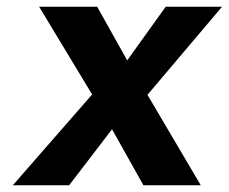

<svg xmlns="http://www.w3.org/2000/svg" viewBox="-20 -549 678 569"><path d="M357 -370 471 -529H638L417 -268L575 0H405L312 -166L185 0H18L253 -269L96 -529H268Z"/></svg>

Font: Lexend SemBd
Style: Italic
Weight: 600
Italic angle: -8.13011°
Designer: Bonnie Shaver-Troup, Thomas Jockin
Foundry: Lexend
Version: Version 1.007